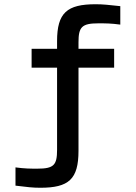

<svg xmlns="http://www.w3.org/2000/svg" viewBox="-20 -730 640 905"><path d="M444 -620C476 -620 504 -620 547 -614V-701C491 -707 465 -710 431 -710C296 -710 249 -670 249 -536V-500H129V-411H249V-24C249 48 234 65 156 65C124 65 97 65 53 59V145C109 152 135 155 170 155C304 155 350 115 350 -19V-411H518V-500H350V-531C350 -603 366 -620 444 -620Z"/></svg>

Font: LT Wave Mono Medium
Style: Regular
Weight: 500
Designer: Daniel Lyons
Version: Version 2.5 (Glyphs App)